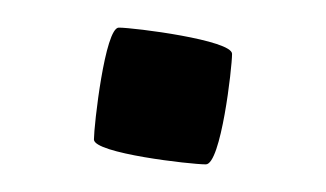

<svg xmlns="http://www.w3.org/2000/svg" viewBox="-20 -309 236 139"><path d="M48 -208C48 -198 118 -190 129 -190C140 -190 148 -260 148 -270C148 -280 77 -289 66 -289C56 -289 48 -218 48 -208Z"/></svg>

Font: bitstorm
Style: Regular
Weight: 400
Version: Version 0.2